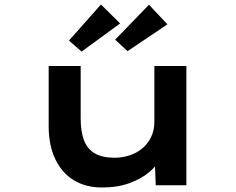

<svg xmlns="http://www.w3.org/2000/svg" viewBox="-20 -822 1047 852"><path d="M432 10Q361 10 308 -22Q255 -54 225.5 -115.5Q196 -177 196 -263V-529H338V-296Q338 -238 353 -199Q368 -160 401.5 -141Q435 -122 488 -122Q523 -122 555 -132.5Q587 -143 612 -164Q637 -185 651 -215Q665 -245 665 -282V-529H807V0H671L667 -109L692 -121Q680 -91 645 -60.5Q610 -30 556.5 -10Q503 10 432 10ZM546 -595 491 -646 641 -801 723 -714ZM342 -593 286 -642 428 -802 513 -718Z"/></svg>

Font: Lexend Zetta SemiBold
Style: Regular
Weight: 600
Designer: Bonnie Shaver-Troup, Thomas Jockin
Foundry: Lexend
Version: Version 1.007